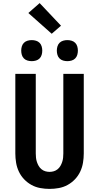

<svg xmlns="http://www.w3.org/2000/svg" viewBox="-20 -1212 640 1240"><path d="M300 8Q270 8 240 2.5Q210 -3 183.5 -17.5Q157 -32 136 -54Q115 -76 102 -103.5Q89 -131 84 -161Q79 -191 79 -221V-735H211V-221Q211 -207 212.5 -193Q214 -179 218.5 -165.5Q223 -152 230 -140Q237 -128 248 -119Q259 -110 272.5 -106Q286 -102 300 -102Q314 -102 327.5 -106Q341 -110 352 -119Q363 -128 370 -140Q377 -152 381.5 -165.5Q386 -179 387.5 -193Q389 -207 389 -221V-735H521V-221Q521 -191 516 -161Q511 -131 498 -103.5Q485 -76 464 -54Q443 -32 416.5 -17.5Q390 -3 360 2.5Q330 8 300 8ZM415 -817Q401 -817 387.5 -821Q374 -825 364.5 -834.5Q355 -844 351 -857.5Q347 -871 347 -885Q347 -899 351 -912.5Q355 -926 364.5 -935.5Q374 -945 387.5 -949Q401 -953 415 -953Q429 -953 442.5 -949Q456 -945 465.5 -935.5Q475 -926 479 -912.5Q483 -899 483 -885Q483 -871 479 -857.5Q475 -844 465.5 -834.5Q456 -825 442.5 -821Q429 -817 415 -817ZM185 -817Q171 -817 157.5 -821Q144 -825 134.5 -834.5Q125 -844 121 -857.5Q117 -871 117 -885Q117 -899 121 -912.5Q125 -926 134.5 -935.5Q144 -945 157.5 -949Q171 -953 185 -953Q199 -953 212.5 -949Q226 -945 235.5 -935.5Q245 -926 249 -912.5Q253 -899 253 -885Q253 -871 249 -857.5Q245 -844 235.5 -834.5Q226 -825 212.5 -821Q199 -817 185 -817ZM314 -994 163 -1128 236 -1192 374 -1046Z"/></svg>

Font: Iosevka Aile Extrabold
Style: Regular
Weight: 800
Designer: Belleve Invis
Foundry: Belleve Invis
Version: Version 27.3.5; ttfautohint (v1.8.4)